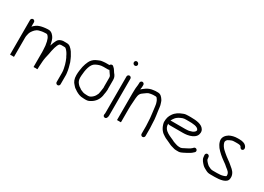

<svg xmlns="http://www.w3.org/2000/svg" viewBox="-13 -1366 2916 2120"><g transform="rotate(30 1445.5 -306.0)"><path d="M75 -495C61.8 -495 50 -483.2 50 -470V-31C50 -27 58.3 -26.3 75 -29C91.7 -26.3 100 -27 100 -31V-273C100 -280.3 100.3 -286.7 101 -292C106.5 -316.9 108.5 -334.8 120 -354C136.9 -380.5 158.4 -407.4 192 -417C211.1 -421.8 234.5 -428 256 -428C261.3 -428.7 266 -429 270 -429H284C292.2 -429 298.3 -422.6 305 -415C320.2 -395.2 321.9 -383.2 330 -357C337.2 -328.1 342 -291.4 342 -257C342.7 -250.3 343 -242.3 343 -233V-41C343 -38.3 351.3 -38 368 -40C384.7 -38 393 -38.3 393 -41V-52C393 -73.7 394.7 -87.1 396 -108L398 -140C400.4 -173.8 409 -215 417 -245C422.3 -273 429.2 -313.6 437 -337C445 -357.1 450.9 -381.9 465 -396C468.6 -399.6 480 -401.1 486 -402H519C525.7 -402 531.3 -401.7 536 -401C538 -401 540.3 -400 543 -398C565.4 -380.6 584.9 -350.3 597 -322L605 -308C613.8 -287.5 625.5 -259.1 631 -237C637.5 -207.8 647 -176.8 647 -143V-23C647 -9.5 658.9 2 672.5 2C686.1 2 697 -9.5 697 -23V-144C697 -151.3 696.3 -158.3 695 -165C690.3 -212 678 -249.6 667 -288C660.1 -305.3 656.1 -315.8 649 -330C648.1 -333.5 642 -341.8 642 -345C635.4 -356.5 621.1 -380.8 614 -393C603.4 -408.9 589.6 -424.1 575 -436C558.4 -449.3 545.9 -452 519 -452H481C450.2 -446.4 429.6 -437.3 416 -414C402.8 -390.2 393.6 -365.8 385 -337C384.3 -339 384 -340.7 384 -342C382.7 -351.3 380.7 -360.7 378 -370C373.1 -387.2 369.2 -406.1 362 -419C349.1 -444.8 321.3 -479 284 -479H270C251.8 -479 236.6 -475.8 220 -474C206 -472.7 191.4 -467.8 179 -465C147.7 -456.5 119.2 -435.4 100 -413V-470C100 -483.2 88.2 -495 75 -495Z M1058 -477H1011C997.8 -477 978.2 -474.2 967 -473C948.7 -471.3 939.4 -466 922 -459L896 -447C870.5 -433.4 847.9 -410.2 836 -384C825.4 -360.1 816.6 -339.8 810 -310C803.6 -273.7 797 -240.7 797 -199C797 -149.2 810.8 -117.2 836 -92C846.5 -81.5 854.3 -68.8 868 -62C876 -57.2 885.4 -49.4 893 -45C920.5 -29.3 948 -15 990 -15C999.3 -14.3 1006.3 -14 1011 -14H1025C1050.2 -14 1065.8 -22.5 1084.5 -33.5C1124.8 -57.1 1155.5 -96.3 1166 -149L1168 -165C1171.4 -178.7 1177 -215.5 1177 -232C1176.3 -235.3 1176 -239 1176 -243V-355C1176 -388.2 1162.5 -409.6 1146 -428C1131.7 -447.1 1125.8 -464.4 1107 -480L1098 -488C1083.6 -500.3 1063.7 -491.1 1058 -477ZM1126 -221C1126 -205.2 1119 -185.1 1119 -173C1118.3 -167 1117.3 -161.7 1116 -157C1116 -153 1115 -148.3 1113 -143C1104.2 -123.2 1095.2 -105.5 1079 -91C1065.6 -78.9 1046.9 -64 1025 -64H1011C1006.3 -64 999.7 -64.3 991 -65C967.2 -65 947.4 -72.8 931 -81L919 -87L909 -95C903.7 -99 898 -102.7 892 -106C884 -111.4 878.1 -119.9 871 -127C855.7 -145.3 847 -164.3 847 -199C847 -207 847.3 -215.3 848 -224C852.9 -293.1 867 -376.5 918 -402C945 -415.5 971 -427 1011 -427H1070C1074.7 -427 1079.3 -428.3 1084 -431C1092.7 -418.9 1099.1 -408.3 1108 -396C1117.2 -385.3 1126 -374.1 1126 -355V-243C1126 -238.3 1126.3 -233.7 1127 -229C1127 -226.3 1126 -225.2 1126 -221Z M1284 -462V6C1284 8.7 1283.7 11.3 1283 14C1277.9 31.7 1281.5 47.4 1298 51.5C1324.8 58.2 1334 29 1334 6V-462C1334 -475.2 1322.2 -487 1309 -487C1295.8 -487 1284 -475.2 1284 -462ZM1276 -638.5C1276 -623.8 1288.7 -611 1303.5 -611C1317.4 -611 1329 -621.6 1329 -635.5C1329 -650.6 1314.8 -664 1300.5 -664C1286.6 -664 1276 -652.4 1276 -638.5Z M1442 -474V-463C1442 -431.7 1435 -411.5 1435 -376C1434.3 -362 1434 -348 1434 -334V6C1434 8 1442.3 8.3 1459 7C1475.7 8.3 1484 8 1484 6V-163C1484 -187.8 1485.4 -223.8 1487.5 -245.5C1491.1 -282.6 1489.3 -328.7 1503 -356C1510.8 -374.1 1528.5 -384.7 1544 -396C1561.9 -409 1580.5 -424.8 1606 -428C1616.6 -429.1 1629.3 -433 1642 -433H1674C1687.8 -433 1692.5 -420.4 1700 -410C1708.6 -398.6 1707.5 -393.7 1713 -380C1719 -366 1721.9 -341.7 1724 -325C1728.3 -286.7 1734.5 -248.4 1738 -210L1740 -190C1741.3 -177.5 1742 -166.1 1742 -153C1742.7 -147 1743 -141 1743 -135C1743 -122.2 1745 -108.3 1745 -96V3C1745 16.2 1756.8 28 1770 28C1783.2 28 1795 16.2 1795 3V-96C1795 -107.6 1793 -123.2 1793 -135C1793 -141.7 1792.7 -148.3 1792 -155C1792 -224 1777.4 -285.9 1771 -350L1767 -374C1765 -382.7 1762.7 -390.3 1760 -397L1755 -412C1753 -420 1748.3 -429 1741 -439C1726.5 -460 1707.7 -483 1674 -483H1642C1634 -483 1625.7 -482 1617 -480C1583.4 -476.3 1558.2 -465.7 1535 -451C1520.6 -439.8 1499.8 -426.8 1487 -414C1487.7 -418.7 1488 -422 1488 -424C1491.1 -436.3 1492 -447.1 1492 -463V-474C1492 -487.2 1480.2 -499 1467 -499C1453.8 -499 1442 -487.2 1442 -474Z M1949 -280 1953 -292C1954.3 -296.7 1958.3 -303.3 1965 -312C1978.4 -332.9 1991.7 -343.4 2012 -355L2030 -364C2038 -366.7 2045.3 -369.7 2052 -373C2064 -377.5 2080.5 -378 2097 -378H2125C2176.2 -378 2241.3 -376.7 2256 -340C2256 -316.8 2236.5 -308.1 2223 -300L2211 -296C2195.4 -290.2 2177.9 -285 2157 -285C2149.7 -284.3 2142.3 -284 2135 -284H1962C1958 -284 1953.7 -282.7 1949 -280ZM2338.5 -159C2331.5 -159 2325.7 -156.7 2321 -152L2314 -144C2301.1 -131.1 2283.8 -119.9 2266 -112L2227 -92C2216.5 -86.8 2207.4 -80.8 2195 -79H2174C2159.1 -80.2 2154.5 -80.7 2143 -84L2127 -89C2118 -91.3 2105.7 -95.9 2098 -99C2042.8 -130.6 1944 -148.7 1944 -237V-241C1949.3 -236.3 1955.3 -234 1962 -234H2135C2143 -234 2151.3 -234.3 2160 -235C2169.3 -235 2178.3 -236 2187 -238C2228.5 -244.9 2269 -260.6 2290 -290C2307.5 -313.8 2310.9 -352.9 2293 -376C2265.7 -419 2198 -428 2125 -428H2097C2073.5 -428 2051.3 -426.4 2034 -419C1986 -401.5 1950.5 -380.8 1924 -341C1904 -311.7 1894 -282.9 1894 -236C1894 -228 1896 -217.7 1900 -205C1914.8 -154.7 1943.5 -121.1 1985 -98C2006.2 -83.8 2026.3 -79.2 2051 -66C2076 -54.9 2086.6 -46.9 2113 -41L2130 -36C2143.7 -31.4 2152.5 -30 2171 -30C2181 -29.3 2190.3 -29.3 2199 -30C2218.8 -31.2 2234.3 -40.5 2249 -47L2288 -67C2310.4 -78.2 2332.1 -92.1 2349 -109L2357 -116C2361.7 -120.7 2364 -126.5 2364 -133.5C2364 -147.4 2352.4 -159 2338.5 -159Z M2682 -38H2628C2602 -38 2582.7 -51.2 2565 -60C2551 -69.3 2542.6 -81.4 2531 -93C2525.5 -100 2516 -111.2 2516 -120C2515 -129.6 2514.1 -138 2513 -147C2509.3 -167.4 2481.4 -177.5 2468 -158.5C2458.9 -145.7 2466 -132.2 2466 -116C2468.5 -83.7 2494.7 -58.1 2513 -38C2529.6 -21.4 2547.1 -13.1 2570 -1C2590.5 9.3 2604.4 12 2628 12H2682C2744.4 12 2834.9 1.7 2840 -57C2843 -79.2 2840 -96.6 2833 -113C2817.2 -150.9 2784.6 -170.6 2756 -196C2733.9 -215.7 2706.4 -231.2 2683 -251C2644.6 -283.9 2600.3 -312.7 2584 -367C2578.4 -386.5 2590.4 -400.4 2599 -409C2611.8 -418.1 2627.6 -423.2 2643 -430C2654.3 -434.5 2676 -435 2692 -435H2711C2728.5 -435 2757.4 -433.8 2762 -420C2768.2 -407.5 2780.9 -390.4 2800 -401C2815.7 -409.7 2814.5 -428 2807 -443C2790.9 -472.9 2757 -485 2711 -485H2692C2648.4 -485 2616 -475.5 2587 -461C2555.8 -441.5 2520.8 -405.8 2536 -354C2542.3 -330.4 2554.1 -309.6 2568 -291C2598.9 -252.4 2639.4 -219 2680 -190C2703 -175.2 2720.8 -160.1 2740 -143C2763.5 -124.7 2796.2 -105 2791 -63C2791 -62.3 2790.3 -61.3 2789 -60C2778.8 -53.6 2771.2 -50.1 2759 -47C2747 -44.6 2737.2 -40 2723 -40C2710.3 -38.7 2695.7 -38 2682 -38Z"/></g></svg>

Font: HoneyBee
Style: Book
Weight: 300
Foundry: Cannot Into Space Fonts
Version: Version 0.89